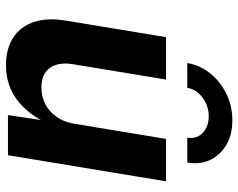

<svg xmlns="http://www.w3.org/2000/svg" viewBox="-100 -716 822 663"><g transform="rotate(90 311.5 -384.0)"><path d="M204.4 6.8Q148.2 6.8 109.9 -17.7Q71.7 -42.3 55.8 -88.5Q40 -134.6 50.4 -198.7L107.8 -545.9H254.2L201.2 -224.2Q193 -173.6 214.3 -144.5Q235.5 -115.5 282 -115.5Q312.9 -115.5 339 -128.9Q365 -142.3 383 -167.9Q401 -193.5 406.9 -229.8L459.1 -545.9H605.7L515.4 0H376.9L397.3 -136.3H405.8Q373 -67.5 322.9 -30.3Q272.9 6.8 204.4 6.8ZM394.8 -774.8Q444.1 -774.8 479.6 -754.1Q515.1 -733.4 531.7 -698.1Q548.3 -662.8 540.9 -619.1H454.8Q460.4 -651.3 438.5 -672.3Q416.7 -693.3 381.4 -693.3Q345.8 -693.3 317.1 -672.3Q288.3 -651.3 282.7 -619.1H197.2Q204.5 -662.8 232.7 -698.1Q260.9 -733.4 303.2 -754.1Q345.5 -774.8 394.8 -774.8Z"/></g></svg>

Font: Adwaita Sans
Style: Italic
Weight: 400
Italic angle: -9.39999°
Designer: Rasmus Andersson
Foundry: rsms
Version: Version 4.001;git-9221beed3